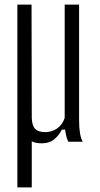

<svg xmlns="http://www.w3.org/2000/svg" viewBox="-20 -620 438 840"><path d="M56 200V-600H118L119 -105Q120 -71 133.5 -56.5Q147 -42 178 -42Q207 -42 230 -58Q253 -74 263 -104V-600H326V-95Q326 -27 342 0H279Q274 -9 270.5 -22.5Q267 -36 265 -53H251Q236 -25 215.5 -9Q195 7 163 7Q134 7 119 -2V200Z"/></svg>

Font: Big Shoulders Text Light
Style: Regular
Weight: 300
Designer: Patric King
Foundry: XO Type Co
Version: Version 1.000; ttfautohint (v1.8.2)